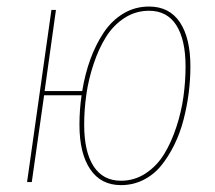

<svg xmlns="http://www.w3.org/2000/svg" viewBox="-20 -548 647 578"><path d="M428.7 -528.3Q489.7 -528.3 521.5 -481Q553.2 -433.6 553.2 -347.7Q553.2 -308.6 548.1 -268.3Q543 -228 532.5 -187.5Q522 -147 504.6 -111.8Q487.3 -76.7 465.1 -49.3Q442.9 -22 411.6 -6.3Q380.4 9.3 344.2 9.3Q283.7 9.3 251.5 -38.6Q219.2 -86.4 219.2 -172.4Q219.2 -218.3 225.6 -261.2H112.8L75.7 0H61.5L134.8 -518.1H148.4L114.3 -273.9H227.5Q235.8 -324.7 251.7 -368.7Q267.6 -412.6 291.7 -449.2Q315.9 -485.8 351.1 -507.1Q386.2 -528.3 428.7 -528.3ZM344.2 -3.9Q384.8 -3.9 418.5 -26.1Q452.1 -48.3 473.9 -83.7Q495.6 -119.1 510.7 -165Q525.9 -210.9 532.2 -256.8Q538.6 -302.7 538.6 -347.7Q538.6 -428.7 510.7 -472.2Q482.9 -515.6 428.7 -515.6Q388.2 -515.6 354.7 -493.9Q321.3 -472.2 299.3 -437Q277.3 -401.9 262 -356Q246.6 -310.1 240 -263.9Q233.4 -217.8 233.4 -172.4Q233.4 -91.3 261.7 -47.6Q290 -3.9 344.2 -3.9Z"/></svg>

Font: Fira Sans Compressed Hair
Style: Italic
Weight: 100
Width: 3
Italic angle: -8°
Designer: Carrois Corporate & Edenspiekermann AG
Foundry: Carrois Corporate GbR & Edenspiekermann AG
Version: Version 4.203;PS 004.203;hotconv 1.0.88;makeotf.lib2.5.64775